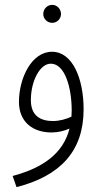

<svg xmlns="http://www.w3.org/2000/svg" viewBox="-20 -540 414 790"><path d="M195 -446C215 -446 231 -463 231 -482C231 -503 215 -520 195 -520C174 -520 158 -503 158 -482C158 -463 174 -446 195 -446ZM48 230C228 184 324 82 324 -90C324 -216 279 -327 194 -327C109 -327 58 -217 58 -121C58 -38 115 5 192 5C218 5 244 -1 266 -11C240 92 156 151 32 184ZM107 -128C107 -208 145 -278 189 -278C247 -278 275 -180 275 -85C275 -76 274 -68 274 -60C253 -50 225 -42 198 -42C151 -42 107 -60 107 -128Z"/></svg>

Font: Noto Sans Arabic UI XCn Lt
Style: Regular
Weight: 300
Width: 2
Designer: Monotype Design Team, Nadine Chahine and Nizar Qandah
Foundry: Monotype Imaging Inc.
Version: Version 2.010